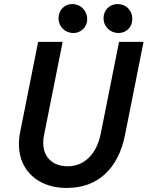

<svg xmlns="http://www.w3.org/2000/svg" viewBox="-20 -928 735 956"><path d="M74.2 -210.9Q74.2 -241.2 80.6 -271.5L169.9 -719.7H292L199.2 -254.9Q195.3 -236.8 195.3 -216.3Q195.3 -180.2 210.7 -153.8Q226.1 -127.4 253.4 -113.8Q280.8 -100.1 316.4 -100.1Q379.9 -100.1 423.3 -143.8Q466.8 -187.5 481.9 -263.7L572.8 -719.7H694.8L602.5 -256.3Q577.6 -130.4 502.9 -61.3Q428.2 7.8 312 7.8Q241.7 7.8 187.7 -19.3Q133.8 -46.4 104 -95.9Q74.2 -145.5 74.2 -210.9ZM495.6 -836.9Q495.6 -867.2 515.6 -887.5Q535.6 -907.7 566.4 -907.7Q585.9 -907.7 602.5 -898.4Q619.1 -889.2 628.9 -872.1Q638.7 -855 638.7 -833.5Q638.7 -802.7 618.9 -783.2Q599.1 -763.7 570.3 -763.7Q549.8 -763.7 532.7 -773.4Q515.6 -783.2 505.6 -800Q495.6 -816.9 495.6 -836.9ZM271.5 -836.9Q271.5 -867.2 291 -887.5Q310.5 -907.7 339.8 -907.7Q360.8 -907.7 377.7 -897.7Q394.5 -887.7 404.3 -870.4Q414.1 -853 414.1 -832.5Q414.1 -813.5 405 -797.9Q396 -782.2 380.1 -772.9Q364.3 -763.7 344.7 -763.7Q324.7 -763.7 307.9 -773.4Q291 -783.2 281.2 -800Q271.5 -816.9 271.5 -836.9Z"/></svg>

Font: Reddit Sans Vanilla SemiBold
Style: Italic
Weight: 600
Italic angle: -11.25°
Designer: Stephen Hutchings
Version: Version 1.013